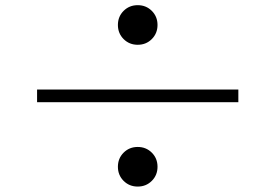

<svg xmlns="http://www.w3.org/2000/svg" viewBox="-20 -730 1040 725"><path d="M425.2 -635.7Q425.2 -667.4 446.7 -688.9Q468.3 -710.5 500 -710.5Q531.6 -710.5 553.2 -689Q574.8 -667.4 574.8 -635.7Q574.8 -604.1 553.3 -582.5Q531.7 -560.9 500 -560.9Q468.4 -560.9 446.8 -582.4Q425.2 -604 425.2 -635.7ZM880 -344.1H120V-391.9H880ZM425.2 -100.3Q425.2 -131.9 446.7 -153.5Q468.3 -175.1 500 -175.1Q531.6 -175.1 553.2 -153.6Q574.8 -132 574.8 -100.3Q574.8 -68.6 553.3 -47.1Q531.7 -25.5 500 -25.5Q468.4 -25.5 446.8 -47Q425.2 -68.6 425.2 -100.3Z"/></svg>

Font: Noto Serif TC
Style: Regular
Weight: 200
Designer: Ryoko NISHIZUKA 西塚涼子 (kana & ideographs); Frank Grießhammer (Latin, Greek & Cyrillic); Wenlong ZHANG 张文龙 (bopomofo); San
Foundry: Adobe
Version: Version 2.001;hotconv 1.1.0;makeotfexe 2.6.0